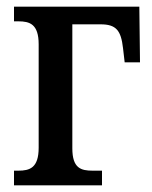

<svg xmlns="http://www.w3.org/2000/svg" viewBox="-20 -556 456 576"><path d="M22 0H286V-44H258C223 -44 197 -51 197 -111V-483H282C329 -483 343 -464 349 -412L354 -369H400L398 -536H22V-492H35C69 -492 96 -484 96 -423V-113C96 -52 69 -44 35 -44H22Z"/></svg>

Font: Noto Serif Condensed Medium
Style: Regular
Weight: 500
Width: 3
Designer: Monotype Design Team
Foundry: Monotype Imaging Inc.
Version: Version 2.015